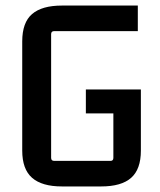

<svg xmlns="http://www.w3.org/2000/svg" viewBox="-20 -663 577 691"><path d="M344 8H203Q131 8 95.5 -23Q60 -54 60 -121V-514Q60 -582 95.5 -612.5Q131 -643 203 -643H476V-551H175Q164 -551 164 -540V-95Q164 -84 175 -84H378Q388 -84 388 -95V-272L400 -255H289V-341H487V-121Q487 -54 452 -23Q417 8 344 8Z"/></svg>

Font: Gemunu Libre ExtraLight SemiBold
Style: Regular
Weight: 600
Version: Version 1.100